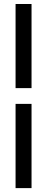

<svg xmlns="http://www.w3.org/2000/svg" viewBox="-20 -733 236 962"><path d="M138 -291.5H58V-713H138ZM138 209.5H58V-212.5H138Z"/></svg>

Font: Anek Tamil Condensed Medium
Style: Regular
Weight: 500
Width: 3
Designer: Aadarsh Rajan (Tamil), Yesha Goshar (Latin)
Foundry: Ek Type
Version: Version 1.003